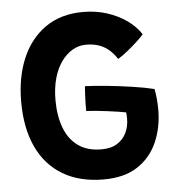

<svg xmlns="http://www.w3.org/2000/svg" viewBox="-51 -717 739 789"><g transform="rotate(-5 319.0 -322.5)"><path d="M346 24Q246.5 24 177 -17.5Q107.5 -59 71.2 -136.8Q35 -214.5 35 -323Q35 -424.5 68.2 -502.5Q101.5 -580.5 165.2 -624.8Q229 -669 320.5 -669Q373.5 -669 419 -654.2Q464.5 -639.5 500 -614.2Q535.5 -589 556.5 -556.5Q549 -547 530.5 -529.8Q512 -512.5 490 -494.5Q468 -476.5 447.5 -464Q433.5 -486 415.5 -501.8Q397.5 -517.5 374.2 -525.8Q351 -534 320 -534Q291 -534 264.8 -518.8Q238.5 -503.5 218.5 -475.5Q198.5 -447.5 187.2 -407.5Q176 -367.5 176 -318Q176 -253 194.5 -203.8Q213 -154.5 251 -127.2Q289 -100 347 -100Q386.5 -100 412 -116Q437.5 -132 450 -158.5Q462.5 -185 462.5 -215Q462.5 -223 462.2 -229.8Q462 -236.5 461 -242.5Q451.5 -244.5 430.8 -247.8Q410 -251 384.8 -254.2Q359.5 -257.5 336 -259.8Q312.5 -262 298 -262.5Q297.5 -274.5 298 -294Q298.5 -313.5 299.5 -333Q300.5 -352.5 301.5 -364.5Q337.5 -363.5 389.5 -358.2Q441.5 -353 494.2 -345.2Q547 -337.5 585.5 -328Q589.5 -309 591.5 -285.8Q593.5 -262.5 593.5 -243Q593.5 -169.5 567 -108.8Q540.5 -48 485.8 -12Q431 24 346 24Z"/></g></svg>

Font: Grandstander Thin SemiBold
Style: Regular
Weight: 600
Version: Version 1.200